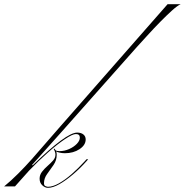

<svg xmlns="http://www.w3.org/2000/svg" viewBox="-153 -894 887 921"><path d="M77 2Q100 2 129.5 -14.5Q159 -31 191 -59Q223 -87 253 -120L262 -130H270L263 -122Q233 -88 198.5 -58.5Q164 -29 132.5 -11Q101 7 77 7Q63 7 50 -5Q37 -17 37 -37Q37 -55 48.5 -70Q60 -85 75 -98Q90 -111 101.5 -124Q113 -137 113 -152Q113 -165 105 -178L106 -182Q111 -178 114 -173Q119 -169 132 -169Q156 -169 178.5 -179Q201 -189 215.5 -204Q230 -219 230 -234Q230 -251 211 -251Q195 -251 159 -227Q123 -203 77.5 -163Q32 -123 -14 -75L-81 0H-133Q-101 -26 -66 -61Q-31 -96 0 -131L135 -286L651 -874H714Q698 -867 672 -843.5Q646 -820 615.5 -789Q585 -758 556 -726Q527 -694 504 -669L150 -270L0 -102H5Q165 -258 217 -258Q236 -258 247 -249Q258 -240 258 -225Q258 -198 228.5 -178.5Q199 -159 158 -159Q145 -159 132 -162Q119 -165 116 -168Q118 -164 118.5 -159.5Q119 -155 119 -151Q119 -125 104 -103Q89 -81 73.5 -60Q58 -39 58 -15Q58 -4 65.5 -1Q73 2 77 2Z"/></svg>

Font: Ballet 72pt
Style: Regular
Weight: 400
Designer: Maximiliano R. Sproviero
Foundry: Omnibus-Type
Version: Version 1.100; ttfautohint (v1.8.3)